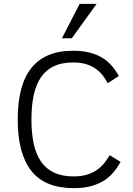

<svg xmlns="http://www.w3.org/2000/svg" viewBox="-20 -950 682 984"><path d="M598.1 -120.1Q582 -91.3 561.5 -66.9Q541 -42.5 512.7 -24.4Q484.4 -6.3 446.5 3.9Q408.7 14.2 357.9 14.2Q210.4 14.2 140.6 -74.2Q70.8 -162.6 70.8 -337.9Q70.8 -422.9 87.4 -488.5Q104 -554.2 138.7 -598.9Q173.3 -643.6 226.8 -666.7Q280.3 -689.9 354 -689.9Q401.4 -689.9 438.5 -680.7Q475.6 -671.4 503.7 -654.3Q531.7 -637.2 552.5 -613.3Q573.2 -589.4 588.9 -560.1L532.2 -523.9Q519.5 -547.4 503.9 -566.7Q488.3 -585.9 467 -600.1Q445.8 -614.3 418.2 -622.1Q390.6 -629.9 354 -629.9Q296.4 -629.9 255.9 -610.6Q215.3 -591.3 189.9 -554Q164.6 -516.6 152.8 -462.4Q141.1 -408.2 141.1 -337.9Q141.1 -267.6 152.8 -213.4Q164.6 -159.2 190.4 -121.8Q216.3 -84.5 257.3 -65.2Q298.3 -45.9 356.9 -45.9Q397.9 -45.9 428 -55.7Q458 -65.4 479.5 -81.1Q501 -96.7 515.9 -116Q530.8 -135.3 542 -154.8ZM348.1 -753.9H297.4L388.2 -930.2H475.1Z"/></svg>

Font: Clear Sans Light
Style: Regular
Weight: 300
Foundry: Intel Corporation
Version: Version 1.00